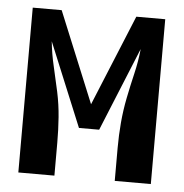

<svg xmlns="http://www.w3.org/2000/svg" viewBox="-44 -572 588 615"><g transform="rotate(5 250.0 -265.0)"><path d="M37 0H153V-106Q153 -147 150 -187.5Q147 -228 138.5 -268Q130 -308 120.5 -348Q111 -388 107 -428L218 -159H283L393 -428Q389 -388 379.5 -348Q370 -308 362 -268Q354 -228 350.5 -187.5Q347 -147 347 -106V0H463V-530H370L250 -238L130 -530H37Z"/></g></svg>

Font: Iosevka SS09
Style: Bold
Weight: 700
Monospace: yes
Designer: Belleve Invis
Foundry: Belleve Invis
Version: Version 5.2.1; ttfautohint (v1.8.3)